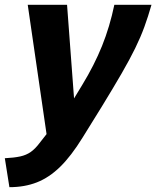

<svg xmlns="http://www.w3.org/2000/svg" viewBox="-70 -545 648 796"><path d="M-50 111Q-11 109 14 103.5Q39 98 57.5 85Q76 72 94 48L123 11L45 -525H208L237 -137L271 -193Q321 -275 353 -354.5Q385 -434 404 -525H558Q544 -476 528.5 -433.5Q513 -391 490.5 -345Q468 -299 434.5 -241Q401 -183 352 -103L272 26Q225 102 179.5 146.5Q134 191 83 211Q32 231 -31 231Z"/></svg>

Font: Raleway ExtraBold
Style: Italic
Weight: 800
Italic angle: -12°
Designer: Matt McInerney, Pablo Impallari, Rodrigo Fuenzalida
Foundry: Matt McInerney, Pablo Impallari, Rodrigo Fuenzalida
Version: Version 4.026